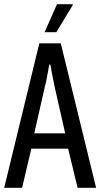

<svg xmlns="http://www.w3.org/2000/svg" viewBox="-20 -893 477 913"><path d="M0 0 167 -687H269L437 0H349L304 -186H129L85 0ZM143 -259H290L239 -484Q237 -494 234.5 -506.5Q232 -519 229 -533.5Q226 -548 224 -561.5Q222 -575 219 -586H214Q212 -572 208.5 -553.5Q205 -535 201.5 -516.5Q198 -498 194 -484ZM192 -740 251 -873H325L326 -869L248 -740Z"/></svg>

Font: Archivo ExtraCondensed
Style: Regular
Weight: 400
Width: 2
Designer: Hector Gatti
Foundry: Omnibus-Type
Version: Version 2.001